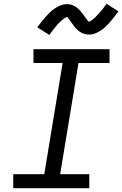

<svg xmlns="http://www.w3.org/2000/svg" viewBox="-20 -995 646 1015"><path d="M50 0V-74H214L311 -662H157V-735H559V-662H395L298 -74H452V0ZM241 -810 177 -851Q190 -868 202 -883Q214 -898 225 -910Q236 -922 246.5 -932Q257 -942 271.5 -951.5Q286 -961 301.5 -967Q317 -973 333 -973Q338 -973 343.5 -972.5Q349 -972 353.5 -971Q358 -970 363 -968Q368 -966 372.5 -963.5Q377 -961 381 -958.5Q385 -956 388.5 -953Q392 -950 396 -946.5Q400 -943 403 -939.5Q406 -936 409 -932Q412 -928 415 -924.5Q418 -921 420.5 -917.5Q423 -914 426.5 -909Q430 -904 433 -900Q436 -896 439 -892.5Q442 -889 444 -885Q446 -881 450 -881Q453 -881 456.5 -883Q460 -885 463.5 -887Q467 -889 471.5 -893Q476 -897 478 -898.5Q480 -900 482 -902Q484 -904 486.5 -906.5Q489 -909 491 -911.5Q493 -914 495.5 -916.5Q498 -919 501 -922Q504 -925 506.5 -928Q509 -931 512 -934.5Q515 -938 518 -941.5Q521 -945 524 -949Q527 -953 530 -957Q533 -961 536.5 -965.5Q540 -970 543 -975L606 -935Q593 -917 581.5 -902.5Q570 -888 559 -875.5Q548 -863 537.5 -853Q527 -843 512.5 -833.5Q498 -824 482.5 -818Q467 -812 451 -812Q446 -812 440.5 -813Q435 -814 430 -815Q425 -816 420.5 -817.5Q416 -819 411.5 -821.5Q407 -824 403 -826.5Q399 -829 395.5 -832Q392 -835 388 -838.5Q384 -842 380.5 -846Q377 -850 374 -853.5Q371 -857 368.5 -861Q366 -865 363.5 -868Q361 -871 357.5 -876Q354 -881 351 -885.5Q348 -890 345 -893Q342 -896 340 -900.5Q338 -905 333 -905Q331 -905 327 -902.5Q323 -900 320 -898Q317 -896 312.5 -892.5Q308 -889 306 -887Q304 -885 302 -883Q300 -881 297.5 -879Q295 -877 292.5 -874.5Q290 -872 287.5 -869.5Q285 -867 282.5 -864Q280 -861 277.5 -857.5Q275 -854 272 -851Q269 -848 266 -844Q263 -840 260 -836Q257 -832 254 -828Q251 -824 247.5 -819.5Q244 -815 241 -810Z"/></svg>

Font: Iosevka SS04 Extended
Style: Italic
Weight: 400
Width: 7
Italic angle: -9°
Monospace: yes
Designer: Belleve Invis
Foundry: Belleve Invis
Version: Version 19.0.0; ttfautohint (v1.8.4)